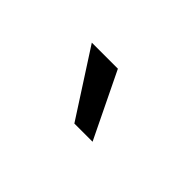

<svg xmlns="http://www.w3.org/2000/svg" viewBox="-26 -933 552 552"><g transform="rotate(45 250.0 -657.0)"><path d="M262 -557 133 -757H239L336 -557Z"/></g></svg>

Font: Nunito Sans 10pt SemiBold
Style: Italic
Weight: 600
Italic angle: -9°
Designer: Vernon Adams
Foundry: Vernon Adams
Version: Version 3.101;gftools[0.9.27]